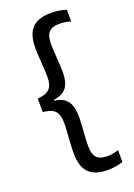

<svg xmlns="http://www.w3.org/2000/svg" viewBox="-152 -736 643 919"><g transform="rotate(-20 169.0 -277.0)"><path d="M309.5 -664.5V-604.6Q298.1 -608.5 283.6 -611.3Q269.1 -614.1 251.7 -614.1Q214.6 -614.1 198.1 -596.2Q181.6 -578.2 181.6 -537.2Q181.6 -518.9 183.4 -492.4Q185.1 -465.9 186.9 -438.7Q188.7 -411.4 188.7 -390.5Q188.7 -359.8 181.2 -336.7Q173.7 -313.7 155.1 -299.5Q136.6 -285.4 103.1 -280.6V-272L99.8 -277Q134.9 -273.1 154.1 -258.4Q173.3 -243.8 181 -220Q188.7 -196.3 188.7 -165Q188.7 -144 186.9 -116.4Q185.1 -88.9 183.4 -62.4Q181.6 -35.9 181.6 -17.1Q181.6 23.9 198.1 42.2Q214.6 60.4 252.5 60.4Q269.5 60.4 283.8 57.3Q298.1 54.3 309.5 50.3V110.9Q293.1 116.1 273.5 119.7Q253.9 123.2 232 123.2Q166.7 123.2 135.6 91.6Q104.6 60 104.6 -8.9Q104.6 -30.7 106.4 -58.8Q108.2 -86.9 110 -114.3Q111.8 -141.6 111.8 -160.8Q111.8 -186.7 104.9 -204.3Q97.9 -221.9 81 -231.7Q64 -241.5 32.9 -243.8V-312.9Q64 -315.2 81 -324.7Q97.9 -334.2 104.9 -351.7Q111.8 -369.2 111.8 -394.5Q111.8 -414.2 110 -441.3Q108.2 -468.4 106.4 -496.2Q104.6 -524 104.6 -544.8Q104.6 -613.8 135.6 -645.3Q166.6 -676.7 232 -676.7Q253.9 -676.7 273.5 -673.3Q293.1 -670 309.5 -664.5Z"/></g></svg>

Font: Anek Gurmukhi Medium
Style: Regular
Weight: 500
Designer: Sarang Kulkarni (Gurmukhi), Yesha Goshar (Latin)
Foundry: Ek Type
Version: Version 1.003